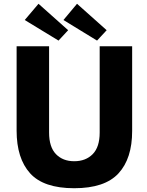

<svg xmlns="http://www.w3.org/2000/svg" viewBox="-20 -987 779 1017"><path d="M68 -295V-742H240V-285Q240 -208 276.5 -170.5Q313 -133 373 -133Q434 -133 471 -170.5Q508 -208 508 -285V-742H680V-293Q680 -147 607.5 -68.5Q535 10 373 10Q211 10 139.5 -69Q68 -148 68 -295ZM341 -827 290 -772 111 -881 184 -967ZM545 -827 494 -772 316 -881 388 -967Z"/></svg>

Font: Morrison
Style: Bold
Weight: 700
Designer: Pablo Impallari, Rodrigo Fuenzalida (Modified by Dan O. Williams)
Version: Version 0.03;June 6, 2019;FontCreator 11.5.0.2425 64-bit; tt